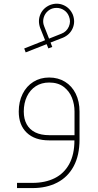

<svg xmlns="http://www.w3.org/2000/svg" viewBox="-20 -745 521 1019"><path d="M240.8 -27.6Q197.6 -27.6 167.5 -42.3Q137.4 -57 121.8 -85.2Q106.2 -113.5 106.2 -153Q106.2 -198.1 122.9 -233Q139.7 -267.9 170 -287.5Q200.4 -307 240.8 -307Q287.7 -307 317.8 -284.2Q347.9 -261.5 361.7 -226.6Q375.5 -191.6 375.5 -153V-27.6ZM402.1 -153Q402.1 -206.8 381.9 -247.7Q361.7 -288.6 325.1 -311.1Q288.6 -333.6 240.8 -333.6Q193.9 -333.6 157.2 -310.7Q120.4 -287.7 100 -246.6Q79.5 -205.4 79.5 -153Q79.5 -81.3 122 -40.7Q164.5 0 240.8 0H375Q375 74.4 347.7 125Q320.3 175.6 270.2 200.6Q220.1 225.6 152.1 225.6H70.3V253.2H152.1Q227.5 253.2 283.8 224Q340.1 194.9 371.1 137.2Q402.1 79.5 402.1 -4.6ZM227.5 -510.6 236.7 -488.1 257.4 -495.9 248.2 -519.3 314.3 -545Q351.1 -561.1 365.8 -595.1Q380.5 -629.1 366.7 -666.8Q351.1 -703.1 317.1 -717.8Q283.1 -732.5 245.9 -718.7Q209.1 -703.1 194.4 -669.1Q179.7 -635.1 193 -597.4L219.2 -531.7L108.5 -487.6L116.3 -466.9ZM346 -658.1Q357.1 -631 345.4 -603.9Q333.6 -576.7 306.1 -566.2L240.3 -540L214.2 -606.2Q205.4 -627.8 211.6 -650.5Q217.8 -673.3 236.2 -688.2Q254.6 -703.1 279.9 -703.1Q301.9 -703.1 320.1 -690.9Q338.2 -678.8 346 -658.1Z"/></svg>

Font: Arad-FD-VF Thin
Style: Regular
Weight: 100
Designer: Mohammad Darvishi
Version: Version 1.010;September 21, 2024;FontCreator 15.0.0.2992 64-